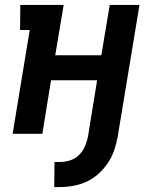

<svg xmlns="http://www.w3.org/2000/svg" viewBox="-20 -540 640 775"><path d="M199 215 200 114H222Q242 114 262.5 107.5Q283 101 298.5 86Q314 71 322.5 51.5Q331 32 335 12L372 -216H186L151 0H31L100 -419H61L62 -520H237L203 -317H389L423 -520H543L455 12Q450 39 441 66Q432 93 416 117Q400 141 378 161Q356 181 330 193Q304 205 276.5 210Q249 215 222 215Z"/></svg>

Font: Iosevka HT Extended
Style: Bold Italic
Weight: 700
Width: 7
Italic angle: -9°
Monospace: yes
Designer: Belleve Invis
Foundry: Belleve Invis
Version: Version 32.3.0; ttfautohint (v1.8.4)